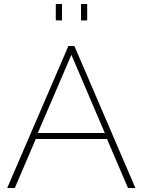

<svg xmlns="http://www.w3.org/2000/svg" viewBox="-20 -940 715 960"><path d="M322 -710H352L657 0H620L515 -245H159L54 0H16ZM504 -275 337 -666 169 -275ZM259 -838V-920H290V-838ZM385 -838V-920H416V-838Z"/></svg>

Font: Raleway ExtraLight
Style: Regular
Weight: 200
Designer: Matt McInerney, Pablo Impallari, Rodrigo Fuenzalida
Foundry: Matt McInerney, Pablo Impallari, Rodrigo Fuenzalida
Version: Version 4.026